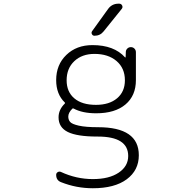

<svg xmlns="http://www.w3.org/2000/svg" viewBox="-20 -796 1040 1023"><path d="M335 -368.2Q335 -306.6 376 -272Q417 -237.3 491.2 -237.3Q562.5 -237.3 604 -272.5Q645.5 -307.6 645.5 -368.2Q645.5 -432.6 601.1 -470.7Q556.6 -508.8 483.4 -508.8Q417 -508.8 376 -470.2Q335 -431.6 335 -368.2ZM663.1 35.2Q663.1 -68.4 501 -68.4Q500 -68.4 498 -68.4Q390.6 -68.4 341.3 -92.8Q292 -117.2 292 -170.9Q292 -211.9 325.2 -244.1Q328.1 -247.1 325.2 -250Q279.3 -293.9 279.3 -369.1Q279.3 -451.2 333.5 -503.4Q387.7 -555.7 472.7 -555.7Q587.9 -555.7 646.5 -490.2Q647.5 -489.3 648.4 -489.7Q649.4 -490.2 649.4 -492.2L650.4 -518.6Q650.4 -529.3 658.2 -537.1Q666 -544.9 677.2 -544.9Q688.5 -544.9 696.3 -537.1Q704.1 -529.3 704.1 -517.6V-369.1Q704.1 -286.1 648.4 -239.3Q592.8 -192.4 492.2 -192.4Q418.9 -192.4 372.1 -217.8Q368.2 -219.7 365.2 -216.8Q343.8 -195.3 343.8 -174.8Q343.8 -158.2 353.5 -146.5Q363.3 -134.8 399.9 -126.5Q436.5 -118.2 502.9 -118.2Q719.7 -118.2 719.7 31.2Q719.7 111.3 655.3 159.2Q590.8 207 474.6 207Q386.7 207 305.7 174.8Q279.3 165 279.3 135.7Q279.3 126 287.6 121.1Q295.9 116.2 304.7 120.1Q386.7 158.2 474.6 158.2Q561.5 158.2 612.3 124Q663.1 89.8 663.1 35.2ZM615.2 -776.4Q626 -776.4 630.9 -766.6Q632.8 -762.7 632.8 -759.8Q632.8 -753.9 628.9 -749L532.2 -628.9Q513.7 -605.5 483.4 -605.5Q473.6 -605.5 469.7 -614.3Q467.8 -617.2 467.8 -621.1Q467.8 -626 470.7 -629.9L555.7 -748Q576.2 -776.4 611.3 -776.4Z"/></svg>

Font: Gen Jyuu Gothic L Monospace Light
Style: Regular
Weight: 300
Designer: [Source Han Sans]
Ryoko NISHIZUKA  (kana & ideographs); Paul D. Hunt (Latin, Greek & Cyrillic); Wenlong ZHANG  (bopomofo
Version: Version 1.002.20150607